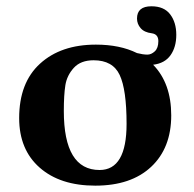

<svg xmlns="http://www.w3.org/2000/svg" viewBox="-20 -581 618 611"><path d="M41 -205.1Q41 -317.9 107.4 -378.4Q173.8 -439 285.2 -439Q361.8 -439 416 -412.1Q435.1 -407.2 449.2 -407.2Q461.4 -407.2 472.7 -417.7Q483.9 -428.2 483.9 -450.2Q483.9 -472.2 462.9 -475.1Q439 -478 427.5 -491.5Q416 -504.9 416 -522Q416 -561 461.9 -561Q502 -561 521.5 -535.4Q541 -509.8 541 -470.2Q541 -431.2 522.7 -405.3Q504.4 -379.4 467.3 -375Q524.9 -315.9 524.9 -213.9Q524.9 -109.9 460.9 -50Q397 9.8 283.2 9.8Q171.4 9.8 106.2 -47.6Q41 -105 41 -205.1ZM277.8 -389.2Q236.8 -389.2 214.8 -365Q192.9 -340.8 188 -309.8Q183.1 -278.8 183.1 -228Q183.1 -40 296.9 -40Q382.8 -40 382.8 -187Q382.8 -295.9 360.8 -342.5Q338.9 -389.2 277.8 -389.2Z"/></svg>

Font: Linux Biolinum O
Style: Bold
Weight: 700
Designer: Philipp H. Poll
Foundry: Philipp H. Poll
Version: Version 1.3.2